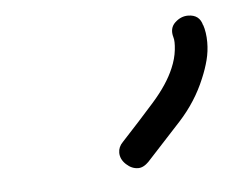

<svg xmlns="http://www.w3.org/2000/svg" viewBox="-31 -606 355 294"><g transform="rotate(-5 146.5 -459.0)"><path d="M171 -346Q161 -346 152.5 -354Q144 -362 144 -372Q144 -381 151 -388Q178 -417 201.5 -443.5Q225 -470 235 -494Q241 -508 242.5 -521.5Q244 -535 242 -541Q238 -555 247 -563.5Q256 -572 267 -572Q285 -572 289 -555V-556Q293 -544 293 -529Q293 -515 289.5 -501.5Q286 -488 280 -474Q266 -440 240 -411.5Q214 -383 187 -354Q179 -346 171 -346Z"/></g></svg>

Font: Grape Nuts
Style: Regular
Weight: 400
Designer: Robert E. Leuschke
Foundry: Robert E. Leuschke
Version: Version 1.010; ttfautohint (v1.8.3)